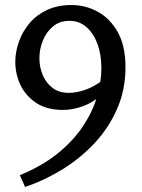

<svg xmlns="http://www.w3.org/2000/svg" viewBox="-20 -529 564 765"><path d="M265 -509Q321 -509 370 -482Q419 -455 449.5 -400.5Q480 -346 480 -261Q480 -172 447 -96Q414 -20 357 41Q300 102 228.5 146Q157 190 80 216L59 169Q147 133 209 83Q271 33 309.5 -24.5Q348 -82 366 -142Q384 -202 384 -257Q384 -311 368.5 -353.5Q353 -396 324.5 -421Q296 -446 257 -446Q218 -446 191.5 -424Q165 -402 151 -368Q137 -334 137 -297Q137 -262 150 -230.5Q163 -199 189 -179Q215 -159 254 -159Q287 -159 323.5 -172.5Q360 -186 395 -214L383 -150Q350 -120 309.5 -105.5Q269 -91 231 -91Q167 -91 125 -118.5Q83 -146 62 -189.5Q41 -233 41 -282Q41 -323 55.5 -363.5Q70 -404 98 -437Q126 -470 168 -489.5Q210 -509 265 -509Z"/></svg>

Font: Rosario Light Light
Style: Regular
Weight: 300
Version: Version 1.101; ttfautohint (v1.8.1.43-b0c9)